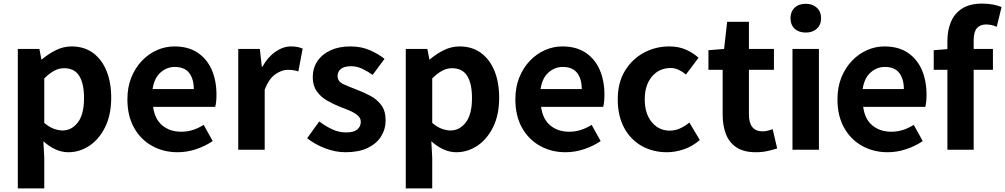

<svg xmlns="http://www.w3.org/2000/svg" viewBox="-20 -832 5586 1067"><path d="M79 215V-560H199L210 -502H213Q248 -532 290 -553Q332 -574 378 -574Q447 -574 496 -538.5Q545 -503 571.5 -439Q598 -375 598 -289Q598 -193 564 -125Q530 -57 476 -21.5Q422 14 360 14Q323 14 288 -2Q253 -18 221 -47L226 44V215ZM328 -107Q378 -107 412.5 -151.5Q447 -196 447 -287Q447 -367 420.5 -410Q394 -453 336 -453Q308 -453 281.5 -439Q255 -425 226 -396V-149Q253 -126 279 -116.5Q305 -107 328 -107Z M967 14Q889 14 825.5 -21Q762 -56 725 -122Q688 -188 688 -280Q688 -348 710 -402Q732 -456 769 -494.5Q806 -533 852.5 -553.5Q899 -574 949 -574Q1026 -574 1078 -539.5Q1130 -505 1156.5 -444.5Q1183 -384 1183 -306Q1183 -263 1176 -238H831Q840 -170 882 -135Q924 -100 987 -100Q1021 -100 1051 -109.5Q1081 -119 1112 -138L1162 -48Q1121 -20 1070 -3Q1019 14 967 14ZM828 -337H1057Q1057 -393 1031.5 -426.5Q1006 -460 951 -460Q907 -460 872 -429Q837 -398 828 -337Z M1304 0V-560H1424L1435 -461H1438Q1469 -516 1511.5 -545Q1554 -574 1597 -574Q1620 -574 1635 -570.5Q1650 -567 1662 -562L1638 -435Q1623 -440 1609.5 -442Q1596 -444 1578 -444Q1546 -444 1510.5 -419.5Q1475 -395 1451 -334V0Z M1900 14Q1844 14 1786.5 -8Q1729 -30 1687 -64L1754 -157Q1792 -129 1828 -112.5Q1864 -96 1904 -96Q1946 -96 1965.5 -112.5Q1985 -129 1985 -155Q1985 -176 1968 -190.5Q1951 -205 1924.5 -216.5Q1898 -228 1868 -239Q1833 -253 1798 -273Q1763 -293 1740.5 -324.5Q1718 -356 1718 -403Q1718 -453 1743.5 -491.5Q1769 -530 1816 -552Q1863 -574 1927 -574Q1988 -574 2035.5 -553Q2083 -532 2117 -505L2051 -416Q2021 -437 1991.5 -450.5Q1962 -464 1931 -464Q1893 -464 1874.5 -449Q1856 -434 1856 -410Q1856 -379 1889 -364Q1922 -349 1967 -332Q2004 -318 2040 -298.5Q2076 -279 2099.5 -247Q2123 -215 2123 -163Q2123 -114 2097.5 -73.5Q2072 -33 2022.5 -9.5Q1973 14 1900 14Z M2235 215V-560H2355L2366 -502H2369Q2404 -532 2446 -553Q2488 -574 2534 -574Q2603 -574 2652 -538.5Q2701 -503 2727.5 -439Q2754 -375 2754 -289Q2754 -193 2720 -125Q2686 -57 2632 -21.5Q2578 14 2516 14Q2479 14 2444 -2Q2409 -18 2377 -47L2382 44V215ZM2484 -107Q2534 -107 2568.5 -151.5Q2603 -196 2603 -287Q2603 -367 2576.5 -410Q2550 -453 2492 -453Q2464 -453 2437.5 -439Q2411 -425 2382 -396V-149Q2409 -126 2435 -116.5Q2461 -107 2484 -107Z M3123 14Q3045 14 2981.5 -21Q2918 -56 2881 -122Q2844 -188 2844 -280Q2844 -348 2866 -402Q2888 -456 2925 -494.5Q2962 -533 3008.5 -553.5Q3055 -574 3105 -574Q3182 -574 3234 -539.5Q3286 -505 3312.5 -444.5Q3339 -384 3339 -306Q3339 -263 3332 -238H2987Q2996 -170 3038 -135Q3080 -100 3143 -100Q3177 -100 3207 -109.5Q3237 -119 3268 -138L3318 -48Q3277 -20 3226 -3Q3175 14 3123 14ZM2984 -337H3213Q3213 -393 3187.5 -426.5Q3162 -460 3107 -460Q3063 -460 3028 -429Q2993 -398 2984 -337Z M3686 14Q3609 14 3547 -20.5Q3485 -55 3449 -121Q3413 -187 3413 -280Q3413 -373 3453 -438.5Q3493 -504 3558 -539Q3623 -574 3699 -574Q3751 -574 3791 -556.5Q3831 -539 3862 -511L3792 -418Q3771 -435 3750.5 -444.5Q3730 -454 3707 -454Q3643 -454 3603 -406.5Q3563 -359 3563 -280Q3563 -201 3602 -153.5Q3641 -106 3702 -106Q3733 -106 3760.5 -119Q3788 -132 3811 -151L3869 -54Q3829 -19 3781 -2.5Q3733 14 3686 14Z M4180 14Q4114 14 4073.5 -12.5Q4033 -39 4014.5 -86Q3996 -133 3996 -195V-444H3917V-553L4004 -560L4021 -711H4142V-560H4281V-444H4142V-196Q4142 -102 4219 -102Q4233 -102 4248 -106Q4263 -110 4274 -114L4299 -7Q4276 0 4246.5 7Q4217 14 4180 14Z M4384 0V-560H4531V0ZM4458 -651Q4419 -651 4396 -672.5Q4373 -694 4373 -731Q4373 -767 4396 -789Q4419 -811 4458 -811Q4496 -811 4519.5 -789Q4543 -767 4543 -731Q4543 -694 4519.5 -672.5Q4496 -651 4458 -651Z M4913 14Q4835 14 4771.5 -21Q4708 -56 4671 -122Q4634 -188 4634 -280Q4634 -348 4656 -402Q4678 -456 4715 -494.5Q4752 -533 4798.5 -553.5Q4845 -574 4895 -574Q4972 -574 5024 -539.5Q5076 -505 5102.5 -444.5Q5129 -384 5129 -306Q5129 -263 5122 -238H4777Q4786 -170 4828 -135Q4870 -100 4933 -100Q4967 -100 4997 -109.5Q5027 -119 5058 -138L5108 -48Q5067 -20 5016 -3Q4965 14 4913 14ZM4774 -337H5003Q5003 -393 4977.5 -426.5Q4952 -460 4897 -460Q4853 -460 4818 -429Q4783 -398 4774 -337Z M5169 -444V-553L5245 -559V-605Q5245 -663 5264.5 -710Q5284 -757 5326.5 -784.5Q5369 -812 5439 -812Q5472 -812 5499.5 -806.5Q5527 -801 5546 -793L5519 -683Q5492 -696 5459 -696Q5427 -696 5409 -675.5Q5391 -655 5391 -608V-560H5498V-444H5391V0H5245V-444Z"/></svg>

Font: Source Han Sans
Style: Bold
Weight: 700
Designer: Ryoko NISHIZUKA Ë•øÂ°öÊ∂ºÂ≠ê (kana, bopomofo & ideographs); Paul D. Hunt (Latin, Greek & Cyrillic); Sandoll Communicatio
Foundry: Adobe
Version: Version 2.004;hotconv 1.0.118;makeotfexe 2.5.65603